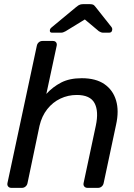

<svg xmlns="http://www.w3.org/2000/svg" viewBox="-20 -908 649 928"><path d="M35 0Q25 0 19.5 -6.5Q14 -13 16 -23L158 -687Q160 -697 167.5 -703.5Q175 -710 185 -710H236Q246 -710 251 -703.5Q256 -697 254 -687L204 -454Q235 -488 275.5 -509Q316 -530 375 -530Q443 -530 484.5 -501.5Q526 -473 541 -422.5Q556 -372 541 -305L481 -23Q479 -13 471.5 -6.5Q464 0 454 0H403Q393 0 387.5 -6.5Q382 -13 384 -23L443 -300Q458 -370 437 -409.5Q416 -449 351 -449Q309 -449 272 -431.5Q235 -414 208.5 -380.5Q182 -347 171 -300L113 -23Q111 -13 103.5 -6.5Q96 0 86 0ZM232 -750Q220 -750 221 -761Q221 -769 230 -776L347 -873Q360 -884 367.5 -886Q375 -888 383 -888H413Q422 -888 428.5 -886Q435 -884 443 -873L519 -777Q524 -770 522 -762Q520 -750 507 -750H479Q473 -750 468 -752Q463 -754 458 -757L390 -814L297 -757Q291 -754 286 -752Q281 -750 274 -750Z"/></svg>

Font: Rubik
Style: Italic
Weight: 400
Italic angle: -12°
Designer: Hubert and Fischer
Foundry: Hubert and Fischer
Version: Version 2.300;gftools[0.9.30]